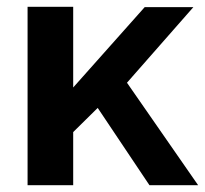

<svg xmlns="http://www.w3.org/2000/svg" viewBox="-20 -544 602 564"><path d="M419 0 267 -227 195 -156V0H61V-524H195V-287L405 -523H548L353 -301L562 0Z"/></svg>

Font: Oxford Sans
Style: Bold
Weight: 700
Designer: Matt McInerney, Pablo Impallari, Rodrigo Fuenzalida
Foundry: Matt McInerney, Pablo Impallari, Rodrigo Fuenzalida
Version: Version 3.000g; ttfautohint (v1.5) -l 8 -r 28 -G 28 -x 14 -D